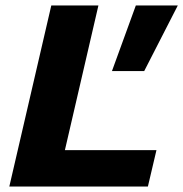

<svg xmlns="http://www.w3.org/2000/svg" viewBox="-20 -680 668 700"><path d="M628.2 -660 505.8 -421H388.2L475.2 -660ZM216.6 -132.6H550.4L519.2 0H14L167 -660H338.8Z"/></svg>

Font: Work Sans
Style: Italic
Weight: 400
Italic angle: -13°
Designer: Wei Huang
Foundry: Wei Huang
Version: Version 2.012